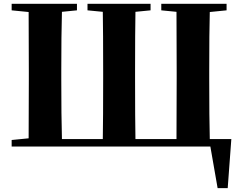

<svg xmlns="http://www.w3.org/2000/svg" viewBox="-20 -767 1261 1005"><path d="M1078.1 -39.1H1190.9L1171.9 217.8H1119.1L1081.1 0H41V-34.2L129.9 -43Q130.9 -146 130.9 -351.1V-395Q130.9 -603 129.9 -704.1L41 -712.9V-747.1H382.8V-712.9L304.2 -705.1Q300.8 -585.9 300.8 -395V-351.1Q300.8 -158.2 304.2 -39.1H518.1Q520 -143.1 520 -357.9V-392.1Q520 -603 518.1 -705.1L438 -712.9V-747.1H768.1V-712.9L689 -705.1Q687 -602.1 687 -393.1V-357.9Q687 -141.1 689 -39.1H903.8Q904.8 -141.1 904.8 -357.9V-392.1Q904.8 -603 903.8 -705.1L824.2 -712.9V-747.1H1166V-712.9L1078.1 -704.1Q1075.2 -603 1075.2 -393.1V-357.9Q1075.2 -143.1 1078.1 -39.1Z"/></svg>

Font: Noto Serif JP Black
Style: Regular
Weight: 900
Designer: Ryoko NISHIZUKA  (kana & ideographs); Frank Grießhammer (Latin, Greek & Cyrillic); Wenlong ZHANG  (bopomofo); Sandoll Co
Foundry: Adobe Systems Incorporated
Version: Version 1.001;PS 1.001;hotconv 16.6.54;makeotf.lib2.5.65590